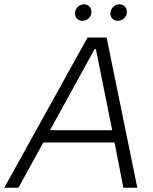

<svg xmlns="http://www.w3.org/2000/svg" viewBox="-58 -875 715 895"><path d="M-38 0H28L144 -211H476L517 0H582L439 -700H350ZM324 -778C345 -777 365 -792 368 -814C371 -835 357 -854 336 -855C314 -856 295 -839 292 -818C289 -797 302 -779 324 -778ZM489 -778C510 -777 530 -792 533 -814C536 -835 522 -854 501 -855C479 -856 460 -839 457 -818C454 -797 467 -779 489 -778ZM175 -268 383 -646H389L465 -268Z"/></svg>

Font: Fixel Display Light
Style: Italic
Weight: 300
Italic angle: -10°
Designer: AlfaBravo + MacPaw
Foundry: Kyrylo Tkachov, Marchela Mozhyna, Serhii Makarenko, Maria Weinstein, Zakhar Kryvoshyya
Version: Version 1.210;Glyphs 3.2 (3217)